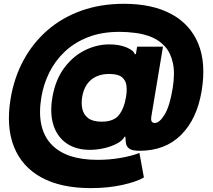

<svg xmlns="http://www.w3.org/2000/svg" viewBox="-20 -760 1110 1002"><path d="M453.1 221.7Q298.3 221.7 196.5 166.3Q94.7 110.8 53 6.3Q11.2 -98.1 35.2 -244.1Q53.2 -353.5 102.1 -444.3Q150.9 -535.2 227.1 -601.6Q303.2 -668 404.1 -704.1Q504.9 -740.2 627 -740.2Q773.9 -740.2 873 -687.3Q972.2 -634.3 1014.4 -532.7Q1056.6 -431.2 1032.2 -285.2Q1008.3 -139.2 925.3 -56.2Q842.3 26.9 708 26.9Q670.4 26.9 655.3 16.1Q640.1 5.4 637.5 -11.7Q634.8 -28.8 634.3 -46.9H630.4Q619.6 -26.4 590.8 -11Q562 4.4 524.2 13.2Q486.3 22 448.7 22Q377.9 22 329.1 -10.7Q280.3 -43.5 259.8 -104.2Q239.3 -165 252.9 -249Q268.1 -341.3 313.7 -403.6Q359.4 -465.8 421.9 -497.1Q484.4 -528.3 550.3 -528.3Q602.5 -528.3 640.4 -512.5Q678.2 -496.6 683.1 -477.5H689L695.8 -516.6H830.6L770 -153.3Q766.6 -132.3 772.2 -125.2Q777.8 -118.2 787.1 -118.2Q812.5 -118.2 839.1 -161.9Q865.7 -205.6 880.9 -297.9Q894 -377.9 882.3 -431.2Q870.6 -484.4 841.1 -517.1Q811.5 -549.8 771.5 -566.2Q731.4 -582.5 687.5 -588.1Q643.6 -593.8 603 -593.8Q511.2 -593.8 440.2 -566.2Q369.1 -538.6 318.6 -491Q268.1 -443.4 237.5 -381.8Q207 -320.3 195.8 -252.9Q169.4 -92.8 245.6 -9.3Q321.8 74.2 489.3 74.2Q552.7 74.2 611.6 63.7Q670.4 53.2 707.5 38.1L731 166Q693.8 188.5 618.7 205.1Q543.5 221.7 453.1 221.7ZM510.7 -125Q572.3 -125 599.9 -158.7Q627.4 -192.4 637.7 -253.9Q643.1 -285.6 639.9 -313Q636.7 -340.3 616.5 -357.2Q596.2 -374 549.8 -374Q491.7 -374 455.1 -343.3Q418.5 -312.5 408.7 -252.9Q403.3 -220.2 409.9 -190.9Q416.5 -161.6 440.4 -143.3Q464.4 -125 510.7 -125Z"/></svg>

Font: Inter Tight Black
Style: Italic
Weight: 900
Italic angle: -9.39999°
Designer: Rasmus Andersson
Foundry: rsms
Version: Version 3.004; ttfautohint (v1.8.4.7-5d5b)